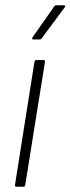

<svg xmlns="http://www.w3.org/2000/svg" viewBox="-20 -710 268 730"><path d="M43 0Q36 0 37 -7L111 -475Q113 -482 119 -482H145Q152 -482 151 -475L76 -7Q75 0 69 0ZM107 -560Q103 -560 102.5 -562Q102 -564 103 -567L185 -684Q188 -690 194 -690H223Q226 -690 227.5 -687.5Q229 -685 226 -682L139 -565Q136 -560 129 -560Z"/></svg>

Font: Sofia Sans Condensed ExtraLight
Style: Italic
Weight: 250
Italic angle: -9°
Version: Version 4.100